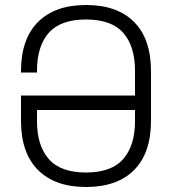

<svg xmlns="http://www.w3.org/2000/svg" viewBox="-20 -734 688 768"><path d="M324 14Q200 14 132 -54Q64 -122 64 -251V-352H520V-294H128V-249Q128 -152 175 -98Q222 -44 324 -44Q426 -44 473 -98Q520 -152 520 -249V-451Q520 -549 473 -602.5Q426 -656 324 -656Q222 -656 175 -602.5Q128 -549 128 -451V-444H64V-449Q64 -578 132 -646Q200 -714 324 -714Q449 -714 516.5 -646Q584 -578 584 -449V-251Q584 -122 516.5 -54Q449 14 324 14Z"/></svg>

Font: Space Grotesk Variable Light
Style: Regular
Weight: 300
Designer: Florian Karsten
Foundry: Florian Karsten
Version: Version 2.000